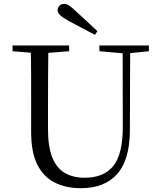

<svg xmlns="http://www.w3.org/2000/svg" viewBox="-20 -965 837 1001"><path d="M488 -802.5 475.2 -783.4Q440.1 -801.8 405.4 -820.1Q370.7 -838.4 336.4 -856.9Q305 -873.9 292.6 -886.7Q280.2 -899.5 280.2 -912.4Q280.2 -925.2 290.1 -935Q299.9 -944.8 314.7 -944.8Q327.3 -944.8 340.8 -936Q354.2 -927.2 376.9 -905.1Q403.5 -881.7 431.4 -855.3Q459.4 -828.9 488 -802.5ZM401.2 16.1Q323.9 16.1 265.4 -13.2Q206.9 -42.4 174.6 -106.7Q142.4 -171.1 142.4 -276.5V-391Q142.4 -475.8 142.3 -560.2Q142.2 -644.6 140 -728H232.2Q231.2 -645.4 230.7 -561.2Q230.2 -477 230.2 -391V-291.5Q230.2 -198.9 253 -143.1Q275.8 -87.3 318.7 -62.8Q361.7 -38.3 420.2 -38.3Q522.2 -38.3 571.4 -100.5Q620.6 -162.6 620.2 -305.7L619.4 -728H658.7L657.1 -285.6Q656.7 -132.5 591.2 -58.2Q525.7 16.1 401.2 16.1ZM45.5 -698V-728H340.7V-698L201.1 -686.9H179.8ZM498.2 -698V-728H756.2V-698L647.1 -686.7H626.2Z"/></svg>

Font: Source Han Serif JP VF
Style: Regular
Weight: 250
Designer: Ryoko NISHIZUKA 西塚涼子 (kana & ideographs); Frank Grießhammer (Latin, Greek & Cyrillic); Wenlong ZHANG 张文龙 (bopomofo); San
Foundry: Adobe
Version: Version 2.001;hotconv 1.1.0;makeotfexe 2.6.0